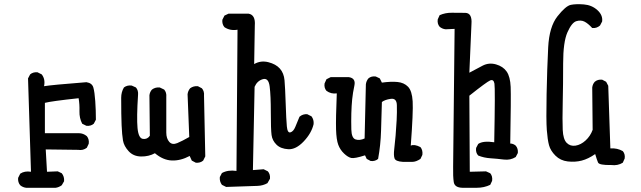

<svg xmlns="http://www.w3.org/2000/svg" viewBox="-20 -760 3040 911"><path d="M104 131Q88 129 76 119Q64 105 66 84L76 64Q97 50 127 55L113 -388L123 -407Q137 -419 158 -417L178 -407Q196 -384 189 -351Q224 -357 390 -370Q417 -366 423 -344.5Q429 -323 432 -280Q435 -237 435 -192L425 -173Q411 -161 390 -163L370 -173Q356 -200 357 -232.5Q358 -265 353 -294Q223 -280 193 -272V-128H354Q375 -128 392 -114Q404 -99 401 -78L392 -59Q374 -45 351 -49L197 -51L203 55L254 53L273 62Q286 78 284 100L273 119Q259 129 244 131Z M909 12 890 2 880 -20Q837 3 795.5 1.5Q754 0 715 -33Q686 -17 649.5 -17.5Q613 -18 590.5 -42.5Q568 -67 563.5 -93.5Q559 -120 557 -166Q555 -212 555 -296Q555 -323 568 -345Q584 -357 605 -354L625 -345Q637 -331 635 -310Q628 -202 632.5 -153Q637 -104 658 -101Q679 -98 691 -116L689 -308Q691 -324 701 -335Q717 -347 738 -345L759 -335Q771 -321 769 -300Q769 -159 769 -131Q769 -103 783 -87Q797 -71 821 -81Q845 -91 878 -110L870 -313Q872 -329 882 -341Q898 -353 919 -351L938 -341Q950 -327 948 -306L954 -18L944 2Q930 14 909 12Z M1053 127 1033 117Q1021 101 1023 80L1033 61Q1062 45 1102 51L1107 -619Q1072 -613 1045 -631Q1033 -645 1035 -666L1045 -686L1064 -695H1160Q1193 -689 1189 -639L1186 -456Q1217 -474 1253 -465Q1289 -456 1308 -434.5Q1327 -413 1330 -379Q1333 -345 1335.5 -269Q1338 -193 1341 -160.5Q1344 -128 1358 -132Q1372 -136 1381 -157.5Q1390 -179 1401 -206Q1417 -220 1438 -218L1458 -208Q1470 -192 1468 -171Q1458 -128 1421 -89Q1384 -50 1348 -52Q1312 -54 1292 -73.5Q1272 -93 1268.5 -119.5Q1265 -146 1265 -226Q1265 -306 1259.5 -349.5Q1254 -393 1226 -384Q1200 -376 1188 -348L1180 47L1231 43L1251 53Q1263 67 1261 88L1249 109Q1228 121 1202 122Q1176 123 1053 127Z M1892 8Q1857 6 1852 -8.5Q1847 -23 1850.5 -52Q1854 -81 1857 -116Q1860 -151 1862 -189.5Q1864 -228 1863 -261.5Q1862 -295 1834 -291Q1806 -287 1792 -276Q1790 -208 1788 -139.5Q1786 -71 1774 -6Q1760 6 1739 4L1720 -6L1712 -23Q1662 -7 1646.5 -10.5Q1631 -14 1612.5 -31.5Q1594 -49 1585 -73Q1576 -97 1574.5 -146Q1573 -195 1578 -317Q1551 -313 1529 -329Q1517 -343 1520 -364L1529 -384L1549 -394H1635Q1669 -389 1661.5 -354Q1654 -319 1651 -289Q1648 -259 1647 -222.5Q1646 -186 1647 -145.5Q1648 -105 1667 -98.5Q1686 -92 1710 -103L1716 -360Q1718 -376 1728 -388Q1742 -400 1763 -397L1782 -388L1792 -368Q1835 -374 1866 -371Q1897 -368 1916 -348.5Q1935 -329 1938 -279Q1941 -229 1929 -69Q1946 -77 1975 -62Q1987 -47 1984 -25L1975 -6Q1954 8 1936.5 8Q1919 8 1892 8Z M2174 131Q2137 130 2133 104Q2129 78 2130 30Q2131 -18 2137 -623L2094 -621Q2078 -623 2066 -633Q2054 -647 2057 -668L2066 -688Q2093 -700 2124.5 -699.5Q2156 -699 2188 -699Q2221 -698 2217 -646L2207 -415Q2240 -433 2270 -448.5Q2300 -464 2333.5 -454.5Q2367 -445 2384 -420.5Q2401 -396 2403 -347.5Q2405 -299 2401 -79Q2415 -79 2427 -69Q2439 -55 2437 -34L2427 -15Q2402 1 2370.5 -3Q2339 -7 2307.5 -9Q2276 -11 2249 -22Q2236 -36 2239 -58L2249 -77Q2272 -93 2325 -85Q2330 -342 2326 -363.5Q2322 -385 2306 -378.5Q2290 -372 2207 -306L2209 55L2286 53L2306 62Q2318 76 2315 98L2306 117Q2277 131 2242 131Q2207 131 2174 131Z M2880 23Q2823 24 2817.5 11Q2812 -2 2804 -29Q2771 -6 2740 2Q2709 10 2674 6Q2639 2 2615.5 -21.5Q2592 -45 2585 -71Q2578 -97 2574.5 -143Q2571 -189 2573.5 -313Q2576 -437 2581 -535Q2586 -633 2625 -682.5Q2664 -732 2688.5 -737Q2713 -742 2750.5 -739Q2788 -736 2814.5 -712Q2841 -688 2837 -658L2827 -639Q2811 -625 2790 -627Q2770 -649 2753 -657.5Q2736 -666 2714.5 -659.5Q2693 -653 2672.5 -607Q2652 -561 2652 -459.5Q2652 -358 2650 -273.5Q2648 -189 2650 -144Q2652 -99 2669 -82Q2686 -65 2711 -69Q2736 -73 2758.5 -93.5Q2781 -114 2792 -144L2790 -345Q2792 -361 2802 -372Q2816 -384 2837 -382L2856 -372L2866 -353L2876 -56Q2909 -58 2935 -43Q2947 -29 2944 -8L2935 12Q2911 27 2880 23Z"/></svg>

Font: NaniFont Regular
Style: Regular
Weight: 400
Designer: Nanigashitei
Version: Version 1.036